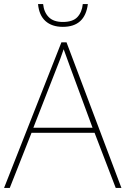

<svg xmlns="http://www.w3.org/2000/svg" viewBox="-20 -924 617 944"><path d="M549 0 445 -271H135L28 0H0L282 -716H307L577 0ZM325 -594Q319 -611 311 -632.5Q303 -654 293 -682Q286 -660 277 -636.5Q268 -613 260 -593L144 -296H435ZM412 -904Q398 -792 289 -792Q235 -792 203.5 -820.5Q172 -849 167 -904H192Q196 -864 219.5 -840Q243 -816 289 -816Q338 -816 360.5 -840Q383 -864 387 -904Z"/></svg>

Font: Noto Sans Gujarati Thin
Style: Regular
Weight: 100
Designer: Jelle Bosma - Monotype Design Team, Universal Thirst
Foundry: Monotype Imaging Inc.
Version: Version 2.106; ttfautohint (v1.8.4.7-5d5b)